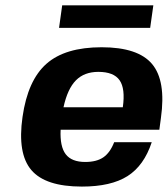

<svg xmlns="http://www.w3.org/2000/svg" viewBox="-20 -686 625 716"><path d="M207 -202.1H206.1Q203.1 -139.6 225.1 -110.8Q247.1 -82 297.9 -82Q340.3 -82 365.5 -99.4Q390.6 -116.7 405.8 -155.8H545.9Q517.1 -68.4 455.6 -29.3Q394 9.8 285.2 9.8Q149.4 9.8 96.9 -51.8Q44.4 -113.3 64 -250Q83.5 -386.7 153.3 -448.2Q223.1 -509.8 358.9 -509.8Q494.6 -509.8 547.1 -447.3Q599.6 -384.8 580.1 -246.1L574.2 -202.1ZM346.2 -418H346.7Q294.4 -418 263.2 -386.5Q231.9 -355 216.8 -286.1H438Q447.8 -355.5 426 -386.7Q404.3 -418 346.7 -418H347.2ZM211.9 -666H551.8L540 -582H200.2Z"/></svg>

Font: Fivo Sans Modern
Style: Italic
Weight: 700
Designer: Alexander Slobzheninov
Foundry: Alexander Slobzheninov
Version: 1.0